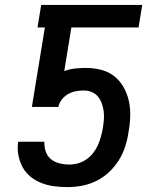

<svg xmlns="http://www.w3.org/2000/svg" viewBox="-20 -755 640 783"><path d="M255 8Q227 8 200.5 4.5Q174 1 149.5 -8.5Q125 -18 104.5 -34.5Q84 -51 72 -73.5Q60 -96 55 -122.5Q50 -149 54 -177H161Q160 -156 166.5 -137Q173 -118 187.5 -106Q202 -94 222 -89Q242 -84 263 -84Q281 -84 298.5 -89Q316 -94 331.5 -104.5Q347 -115 359 -130Q371 -145 378.5 -161.5Q386 -178 391 -195.5Q396 -213 399 -230Q402 -248 403.5 -265.5Q405 -283 403 -300Q401 -317 395.5 -332.5Q390 -348 380 -360.5Q370 -373 354.5 -379.5Q339 -386 322 -386Q306 -386 289.5 -383Q273 -380 258 -371.5Q243 -363 232 -349Q221 -335 218 -319H110L163 -643H133L148 -735H560L545 -643H271L242 -465Q263 -473 285 -475.5Q307 -478 329 -478Q361 -478 391.5 -470.5Q422 -463 445.5 -444.5Q469 -426 484 -399.5Q499 -373 505.5 -343Q512 -313 511 -280.5Q510 -248 504 -216Q500 -187 490.5 -157.5Q481 -128 464.5 -101.5Q448 -75 424.5 -53Q401 -31 372.5 -17Q344 -3 314 2.5Q284 8 255 8Z"/></svg>

Font: Iosevka Aile Semibold Oblique
Style: Regular
Weight: 600
Italic angle: -9°
Designer: Belleve Invis
Foundry: Belleve Invis
Version: Version 31.1.0; ttfautohint (v1.8.4)